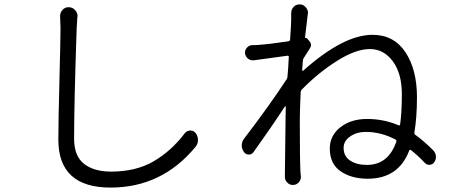

<svg xmlns="http://www.w3.org/2000/svg" viewBox="-20 -806 2040 869"><path d="M252 -733.4Q252 -749 262.7 -760.7Q273.4 -773.4 290 -773.4Q291 -773.4 291 -773.4Q308.6 -773.4 320.3 -759.8Q331.1 -748 331.1 -732.4Q331.1 -730.5 330.1 -728.5Q329.1 -712.9 327.1 -679.7Q315.4 -340.8 315.4 -177.7Q315.4 -99.6 360.4 -64.5Q405.3 -29.3 482.4 -29.3Q595.7 -29.3 675.8 -76.2Q755.9 -123 816.4 -203.1Q826.2 -214.8 840.8 -215.3Q855.5 -215.8 865.2 -204.1Q876 -190.4 876 -172.9Q876 -171.9 876 -171.9Q876 -155.3 865.2 -141.6Q712.9 43 480.5 43Q244.1 43 244.1 -173.8Q244.1 -253.9 249 -442.4Q253.9 -630.9 253.9 -679.7Z M1640.6 -59.6Q1737.3 -59.6 1773.4 -164.1Q1776.4 -170.9 1769.5 -174.8Q1704.1 -209 1635.7 -209Q1594.7 -209 1564.9 -188.5Q1535.2 -168 1535.2 -136.7Q1535.2 -98.6 1564.9 -79.1Q1594.7 -59.6 1640.6 -59.6ZM1360.4 -633.8Q1366.2 -635.7 1370.1 -631.8L1379.9 -620.1Q1387.7 -611.3 1387.7 -602.5Q1387.7 -594.7 1381.8 -585.9Q1366.2 -562.5 1354.5 -543Q1350.6 -537.1 1350.6 -529.3Q1350.6 -523.4 1349.1 -509.8Q1347.7 -496.1 1347.7 -488.3Q1347.7 -486.3 1349.1 -485.4Q1350.6 -484.4 1352.5 -486.3Q1534.2 -648.4 1666 -648.4Q1762.7 -648.4 1814.9 -569.8Q1867.2 -491.2 1867.2 -366.2Q1867.2 -274.4 1855.5 -206.1Q1854.5 -199.2 1860.4 -195.3Q1898.4 -168 1940.4 -126Q1953.1 -113.3 1953.1 -95.7Q1953.1 -83 1945.8 -72.3Q1938.5 -61.5 1925.8 -60.1Q1913.1 -58.6 1903.3 -68.4Q1872.1 -101.6 1840.8 -126Q1835 -130.9 1832 -124Q1783.2 2.9 1644.5 2.9Q1570.3 2.9 1521.5 -30.8Q1472.7 -64.5 1472.7 -133.8Q1472.7 -192.4 1520.5 -230Q1568.4 -267.6 1641.6 -267.6Q1715.8 -267.6 1783.2 -239.3Q1790 -236.3 1791 -243.2Q1798.8 -296.9 1798.8 -379.9Q1798.8 -473.6 1757.8 -528.8Q1716.8 -584 1654.3 -584Q1589.8 -584 1504.4 -529.8Q1418.9 -475.6 1345.7 -400.4Q1340.8 -395.5 1340.8 -387.7Q1336.9 -300.8 1336.9 -262.7Q1336.9 -91.8 1339.8 -27.3Q1340.8 -18.6 1341.8 -7.8Q1342.8 7.8 1332 19.5Q1321.3 31.2 1305.7 31.2Q1290 31.2 1279.3 19.5Q1268.6 7.8 1269.5 -7.8Q1269.5 -18.6 1269.5 -25.4Q1269.5 -60.5 1272.5 -273.4Q1272.5 -285.2 1273.4 -322.3Q1273.4 -324.2 1272 -324.7Q1270.5 -325.2 1269.5 -324.2Q1207 -228.5 1127.9 -118.2Q1120.1 -106.4 1106 -106.4Q1091.8 -106.4 1084 -118.2Q1074.2 -130.9 1074.2 -147.5Q1074.2 -165 1085 -178.7Q1202.1 -332 1277.3 -447.3Q1281.2 -453.1 1281.2 -460Q1284.2 -488.3 1287.1 -547.9Q1288.1 -550.8 1285.6 -552.7Q1283.2 -554.7 1280.3 -553.7Q1210 -543.9 1129.9 -533.2Q1114.3 -531.2 1102.5 -540.5Q1090.8 -549.8 1088.9 -565.4Q1087.9 -579.1 1097.7 -590.3Q1107.4 -601.6 1122.1 -601.6Q1133.8 -601.6 1146.5 -602.5Q1202.1 -606.4 1285.2 -619.1Q1292 -620.1 1293 -627Q1297.9 -695.3 1297.9 -716.8V-746.1Q1297.9 -762.7 1308.6 -774.4Q1319.3 -786.1 1335.9 -786.1Q1335.9 -786.1 1336.9 -786.1Q1353.5 -786.1 1364.3 -772.5Q1374 -761.7 1374 -748Q1374 -745.1 1373 -742.2Q1368.2 -706.1 1360.4 -634.8Q1360.4 -633.8 1360.4 -633.8Z"/></svg>

Font: Gen Jyuu Gothic Normal
Style: Regular
Weight: 300
Designer: [Source Han Sans]
Ryoko NISHIZUKA  (kana & ideographs); Paul D. Hunt (Latin, Greek & Cyrillic); Wenlong ZHANG  (bopomofo
Version: Version 1.002.20150607